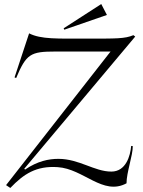

<svg xmlns="http://www.w3.org/2000/svg" viewBox="-20 -913 709 950"><path d="M31 17C98 -53 160 -93 265 -86C394 -78 489 57 606 -6C606 -60 637 -142 637 -190L629 -191C625 -142 603 -64 531 -64C447 -64 372 -127 269 -127C221 -127 166 -116 104 -74L100 -78L649 -732L640 -739C598 -721 553 -722 416 -722C263 -722 183 -718 124 -748L52 -530L60 -527C110 -646 131 -658 253 -658H527L10 3ZM298 -766 509 -839 481 -893 295 -773Z"/></svg>

Font: Sinistre
Style: Regular
Weight: 400
Designer: Jules Durand
Foundry: Collletttivo
Version: Version 69.420;Glyphs 3.2 (3217)